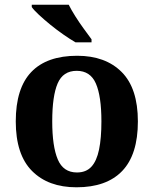

<svg xmlns="http://www.w3.org/2000/svg" viewBox="-20 -786 653 816"><path d="M305 10Q185 10 116 -59.5Q47 -129 47 -270Q47 -411 113 -480Q179 -549 308 -549Q428 -549 497 -480Q566 -411 566 -270Q566 -129 499.5 -59.5Q433 10 305 10ZM307 -53Q346 -53 368.5 -77.5Q391 -102 401 -150.5Q411 -199 411 -270Q411 -377 387.5 -431Q364 -485 306 -485Q248 -485 225 -431.5Q202 -378 202 -270Q202 -164 225.5 -108.5Q249 -53 307 -53ZM301 -606Q277 -620 249 -639.5Q221 -659 194 -681Q167 -703 145.5 -723Q124 -743 115 -756V-766H272Q283 -744 300 -717Q317 -690 336 -664Q355 -638 369 -619V-606Z"/></svg>

Font: Noto Serif Armenian
Style: Bold
Weight: 700
Version: Version 2.007